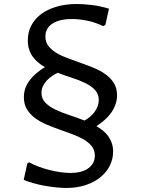

<svg xmlns="http://www.w3.org/2000/svg" viewBox="-20 -745 699 954"><path d="M115.7 66.9 125 61.5Q146 73.2 171.9 83Q197.8 92.8 225.1 99.6Q252.4 106.4 279.3 110.4Q306.2 114.3 329.1 114.3Q387.7 114.3 419.4 90.6Q451.2 66.9 451.2 28.3Q451.2 1 436 -18.3Q420.9 -37.6 396 -52Q371.1 -66.4 339.6 -78.1Q308.1 -89.8 274.9 -101.6Q241.7 -113.3 210.2 -126.7Q178.7 -140.1 153.8 -158.7Q128.9 -177.2 113.8 -202.1Q98.6 -227.1 98.6 -262.2Q98.6 -286.1 106.2 -307.1Q113.8 -328.1 127.7 -346.4Q141.6 -364.7 160.6 -380.9Q179.7 -397 203.1 -411.6Q184.6 -421.9 169.2 -434.8Q153.8 -447.8 142.3 -463.9Q130.9 -480 124.5 -500Q118.2 -520 118.2 -544.9Q118.2 -584.5 135.3 -617.7Q152.3 -650.9 183.8 -674.6Q215.3 -698.2 260.5 -711.7Q305.7 -725.1 362.3 -725.1Q393.1 -725.1 435.3 -720.2Q477.5 -715.3 521.5 -701.7L503.4 -621.1L492.7 -615.2Q454.1 -633.8 414.3 -642.1Q374.5 -650.4 337.9 -650.4Q274.4 -650.4 240 -627.4Q205.6 -604.5 205.6 -563.5Q205.6 -535.6 220.9 -516.1Q236.3 -496.6 261.2 -481.7Q286.1 -466.8 318.1 -455.1Q350.1 -443.4 383.5 -431.6Q417 -419.9 449 -406.5Q481 -393.1 505.9 -374.8Q530.8 -356.4 546.1 -331.5Q561.5 -306.6 561.5 -272Q561.5 -246.6 553.2 -224.4Q544.9 -202.1 531 -182.9Q517.1 -163.6 498.3 -147.5Q479.5 -131.3 459 -118.2Q477.1 -107.9 492.2 -95.5Q507.3 -83 518.3 -67.6Q529.3 -52.2 535.6 -33.4Q542 -14.6 542 8.3Q542 45.4 525.6 78.1Q509.3 110.8 479 135.5Q448.7 160.2 405.8 174.6Q362.8 189 309.6 189Q286.1 189 258.3 186Q230.5 183.1 201.9 178Q173.3 172.9 146.2 165.3Q119.1 157.7 97.7 148.9ZM470.7 -248.5Q470.7 -277.8 452.4 -297.6Q434.1 -317.4 404.8 -331.8Q375.5 -346.2 339.1 -357.9Q302.7 -369.6 266.6 -383.3Q253.4 -377 239 -367.4Q224.6 -357.9 212.9 -345.5Q201.2 -333 193.6 -317.4Q186 -301.8 186 -283.7Q186 -254.4 205.6 -234.6Q225.1 -214.8 255.9 -200.2Q286.6 -185.5 324.7 -173.1Q362.8 -160.6 399.9 -146Q413.1 -153.3 425.8 -163.6Q438.5 -173.8 448.5 -187Q458.5 -200.2 464.6 -215.8Q470.7 -231.4 470.7 -248.5Z"/></svg>

Font: Proza Libre
Style: Regular
Weight: 400
Designer: Jasper de Waard
Foundry: Jasper de Waard
Version: Version 1.001; ttfautohint (v1.4.1.8-43bc)